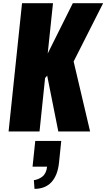

<svg xmlns="http://www.w3.org/2000/svg" viewBox="-20 -830 671 1212"><path d="M197.8 362.3C243.3 362 279.1 347.7 304.9 319.6C330.8 291.4 346.7 250.7 352.5 197.3L366.7 59.6H202.6L185.5 222.2H277.3C275.7 236.8 272.2 249.5 266.8 260.3C261.5 271 254.6 279.5 246.3 285.6C238 291.8 229.8 296.5 221.7 299.8C213.5 303.1 204.3 305.7 193.8 307.6ZM34.2 0H229.5L264.6 -337.4L277.8 -352.5L348.1 0H548.8L444.8 -441.9L630.9 -809.6H439.5L281.2 -492.2L314.5 -809.6H119.1Z"/></svg>

Font: Oswald
Style: Heavy
Weight: 800
Designer: Vernon Adams
Foundry: Vernon Adams
Version: 3.0; ttfautohint (v0.95.6-bc232) -l 8 -r 50 -G 200 -x 0 -w "